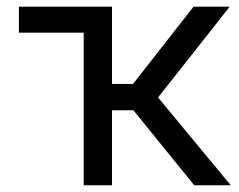

<svg xmlns="http://www.w3.org/2000/svg" viewBox="-20 -550 711 570"><path d="M312.5 -300.8H375L554.7 -530.3H662.1L449.2 -260.7L665 0H556.6L376 -222.7H312.5V0H228.5V-453.1H36.1V-530.3H312.5Z"/></svg>

Font: Pretendard GOV
Style: Regular
Weight: 400
Designer: Base glyphs from Inter by Rasmus Andersson; Hangeul glyphs from Noto Sans CJK(Source Han Sans) by Jang Soo-young and Kan
Foundry: Kil Hyung-jin
Version: Version 1.309